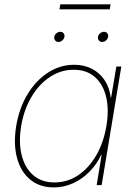

<svg xmlns="http://www.w3.org/2000/svg" viewBox="-20 -836 610 867"><path d="M223.1 10.3Q158.7 10.3 116 -25.4Q73.2 -61 56.6 -123.8Q40 -186.5 53.2 -267.1Q66.4 -347.2 104 -409.7Q141.6 -472.2 196.3 -507.8Q251 -543.5 314.9 -543.5Q360.4 -543.5 395.5 -525.1Q430.7 -506.8 452.6 -473.6Q474.6 -440.4 480 -396H481.9L505.4 -535.6H527.8L439 0H416.5L439 -136.7H437Q416.5 -93.3 383.5 -60.1Q350.6 -26.9 309.6 -8.3Q268.6 10.3 223.1 10.3ZM226.1 -12.2Q284.7 -12.2 333.3 -44.9Q381.8 -77.6 415 -135.3Q448.2 -192.9 460.4 -267.1Q473.1 -340.8 459.2 -398.4Q445.3 -456.1 408.2 -488.5Q371.1 -521 312.5 -521Q254.9 -521 205.6 -488.5Q156.2 -456.1 122.1 -398.4Q87.9 -340.8 75.7 -267.1Q63.5 -192.9 77.9 -135.3Q92.3 -77.6 130.1 -44.9Q168 -12.2 226.1 -12.2ZM441.4 -646.5Q432.1 -646.5 426.5 -653.3Q420.9 -660.2 422.4 -669.4Q423.8 -678.7 431.9 -685.5Q439.9 -692.4 449.2 -692.4Q459 -692.4 464.4 -685.8Q469.7 -679.2 468.3 -669.4Q466.3 -660.2 458.5 -653.3Q450.7 -646.5 441.4 -646.5ZM244.1 -646.5Q234.9 -646.5 229.2 -653.3Q223.6 -660.2 225.1 -669.4Q226.6 -678.7 234.6 -685.5Q242.7 -692.4 252 -692.4Q261.7 -692.4 267.1 -685.8Q272.5 -679.2 271 -669.4Q269 -660.2 261.2 -653.3Q253.4 -646.5 244.1 -646.5ZM479.5 -816.4 475.6 -793.9H248.5L252.4 -816.4Z"/></svg>

Font: Inter 20pt Thin
Style: Italic
Weight: 250
Italic angle: -9.3988°
Version: Version 4.001;git-66647c0bb